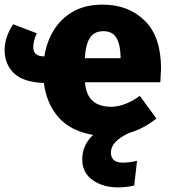

<svg xmlns="http://www.w3.org/2000/svg" viewBox="-27 -571 739 831"><path d="M483 240Q419 240 374 208.5Q329 177 329 119Q329 57 376 13Q278 -4 226 -63.5Q174 -123 163 -212Q74 -215 33.5 -254Q-7 -293 -7 -354Q-7 -410 30 -466L132 -427Q117 -393 117 -369Q117 -346 129 -336.5Q141 -327 165 -327Q175 -391 206.5 -441.5Q238 -492 290.5 -521.5Q343 -551 417 -551Q529 -551 599.5 -481.5Q670 -412 670 -275L667 -215H341Q348 -109 454 -109Q513 -109 578 -156L650 -58Q595 -14 533 4Q453 40 453 89Q453 133 505 133Q531 133 566 125L554 232Q520 240 483 240ZM495 -319V-325Q494 -378 477 -407Q460 -436 420 -436Q382 -436 363 -408.5Q344 -381 340 -319Z"/></svg>

Font: Trujillo ExtraBold
Style: Regular
Weight: 800
Designer: Fira Sans original fonts by bBox Type GmbH, Carrois Corporate GbR, & Edenspiekermann AG / Changes by Cristiano Sobral
Foundry: Fira Sans original fonts by bBox Type GmbH, Carrois Corporate GbR, & Edenspiekermann AG / Changes by Cristiano Sobral
Version: Version 4.301;July 28, 2020;FontCreator 13.0.0.2655 64-bit